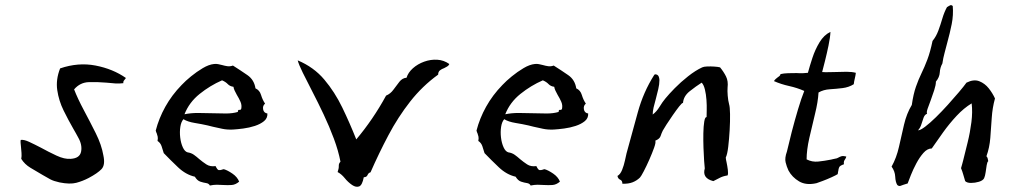

<svg xmlns="http://www.w3.org/2000/svg" viewBox="-20 -707 3928 741"><path d="M466 -406Q465 -405 463 -402Q460 -399 457.5 -395Q455 -391 456 -386Q441 -384 425 -385Q409 -386 391 -388Q357 -391 323 -390Q289 -389 266 -362Q280 -326 303.5 -282Q327 -238 349.5 -193Q372 -148 379 -107Q387 -70 371.5 -54Q356 -38 322 -20Q299 -8 274.5 -1.5Q250 5 210 -3Q187 -8 174 -15Q161 -22 144 -32Q120 -46 97.5 -59.5Q75 -73 62 -94Q64 -104 63 -116.5Q62 -129 61 -140Q60 -149 59.5 -156Q59 -163 60 -167Q72 -169 92.5 -159.5Q113 -150 138 -137Q167 -121 198 -106.5Q229 -92 253 -94Q288 -96 293 -122Q298 -148 282 -176Q278 -184 273 -192.5Q268 -201 263 -210Q244 -243 225.5 -280.5Q207 -318 201 -359Q195 -400 212 -443Q282 -467 349 -454Q416 -441 466 -406Z M1012 -269Q1013 -251 999 -239.5Q985 -228 963.5 -221Q942 -214 919 -211Q896 -208 879 -207Q856 -206 837.5 -210Q819 -214 801 -218Q796 -219 791 -220.5Q786 -222 781 -223Q759 -228 731.5 -232.5Q704 -237 688 -247Q679 -237 676 -217.5Q673 -198 675.5 -176.5Q678 -155 685.5 -138.5Q693 -122 704 -119Q718 -117 728.5 -109.5Q739 -102 749 -93Q762 -82 776.5 -72.5Q791 -63 812 -66Q819 -51 824.5 -50.5Q830 -50 836 -52Q841 -54 844 -54Q858 -50 877 -37Q896 -24 903 -6Q889 6 874 7Q859 8 842 7Q830 6 817 6Q804 6 790 9Q786 1 775.5 -0.5Q765 -2 753 -6Q741 -10 732 -25Q697 -33 667 -61.5Q637 -90 612 -116Q608 -130 603.5 -143Q599 -156 588 -163Q590 -174 588.5 -180Q587 -186 585 -192Q584 -194 583 -196.5Q582 -199 581 -203Q593 -250 618 -295Q643 -340 681 -379Q696 -395 717.5 -412.5Q739 -430 762.5 -444Q786 -458 806 -460Q814 -461 821.5 -459.5Q829 -458 837 -456Q847 -453 857.5 -451.5Q868 -450 879 -454Q909 -435 935 -417Q961 -399 966 -366Q982 -359 987.5 -340.5Q993 -322 1003 -307Q993 -299 995.5 -285Q998 -271 1012 -269ZM911 -287Q914 -301 908 -314.5Q902 -328 894 -341Q889 -350 885.5 -357.5Q882 -365 881 -372Q867 -374 859 -382.5Q851 -391 837 -397Q791 -377 750.5 -344.5Q710 -312 692 -266Q716 -271 743.5 -271Q771 -271 798 -270Q826 -269 852 -269Q878 -269 898 -275Q898 -284 903.5 -283Q909 -282 911 -287Z M1714 -460Q1712 -454 1706 -450.5Q1700 -447 1694 -444Q1685 -441 1678 -435.5Q1671 -430 1671 -419Q1610 -375 1563 -315Q1516 -255 1479 -185Q1442 -115 1410 -42Q1402 -40 1398.5 -31.5Q1395 -23 1384 -23Q1378 8 1366 12.5Q1354 17 1339 7Q1323 -4 1310.5 -19.5Q1298 -35 1283 -43Q1288 -57 1287.5 -66.5Q1287 -76 1294 -83Q1286 -125 1268.5 -172Q1251 -219 1229 -265.5Q1207 -312 1185.5 -353.5Q1164 -395 1148.5 -426.5Q1133 -458 1129 -474Q1191 -448 1231.5 -400Q1272 -352 1301 -292Q1330 -232 1355 -169Q1387 -207 1416 -249.5Q1445 -292 1470 -338Q1487 -345 1498.5 -361Q1510 -377 1521.5 -391.5Q1533 -406 1549 -407Q1555 -427 1573.5 -443.5Q1592 -460 1617 -469Q1642 -478 1667.5 -476.5Q1693 -475 1714 -460Z M2250 -269Q2251 -251 2237 -239.5Q2223 -228 2201.5 -221Q2180 -214 2157 -211Q2134 -208 2117 -207Q2094 -206 2075.5 -210Q2057 -214 2039 -218Q2034 -219 2029 -220.5Q2024 -222 2019 -223Q1997 -228 1969.5 -232.5Q1942 -237 1926 -247Q1917 -237 1914 -217.5Q1911 -198 1913.5 -176.5Q1916 -155 1923.5 -138.5Q1931 -122 1942 -119Q1956 -117 1966.5 -109.5Q1977 -102 1987 -93Q2000 -82 2014.5 -72.5Q2029 -63 2050 -66Q2057 -51 2062.5 -50.5Q2068 -50 2074 -52Q2079 -54 2082 -54Q2096 -50 2115 -37Q2134 -24 2141 -6Q2127 6 2112 7Q2097 8 2080 7Q2068 6 2055 6Q2042 6 2028 9Q2024 1 2013.5 -0.5Q2003 -2 1991 -6Q1979 -10 1970 -25Q1935 -33 1905 -61.5Q1875 -90 1850 -116Q1846 -130 1841.5 -143Q1837 -156 1826 -163Q1828 -174 1826.5 -180Q1825 -186 1823 -192Q1822 -194 1821 -196.5Q1820 -199 1819 -203Q1831 -250 1856 -295Q1881 -340 1919 -379Q1934 -395 1955.5 -412.5Q1977 -430 2000.5 -444Q2024 -458 2044 -460Q2052 -461 2059.5 -459.5Q2067 -458 2075 -456Q2085 -453 2095.5 -451.5Q2106 -450 2117 -454Q2147 -435 2173 -417Q2199 -399 2204 -366Q2220 -359 2225.5 -340.5Q2231 -322 2241 -307Q2231 -299 2233.5 -285Q2236 -271 2250 -269ZM2149 -287Q2152 -301 2146 -314.5Q2140 -328 2132 -341Q2127 -350 2123.5 -357.5Q2120 -365 2119 -372Q2105 -374 2097 -382.5Q2089 -391 2075 -397Q2029 -377 1988.5 -344.5Q1948 -312 1930 -266Q1954 -271 1981.5 -271Q2009 -271 2036 -270Q2064 -269 2090 -269Q2116 -269 2136 -275Q2136 -284 2141.5 -283Q2147 -282 2149 -287Z M2794 -304Q2797 -295 2797.5 -267Q2798 -239 2796 -204.5Q2794 -170 2790.5 -140.5Q2787 -111 2781 -99Q2781 -95 2782 -90.5Q2783 -86 2784 -81Q2787 -67 2789 -51.5Q2791 -36 2788 -30Q2769 -27 2756.5 -20Q2744 -13 2733 -8Q2689 -19 2700 -57Q2699 -64 2697.5 -86Q2696 -108 2695 -136.5Q2694 -165 2694.5 -192.5Q2695 -220 2698 -238Q2701 -256 2707 -255Q2707 -264 2707.5 -282Q2708 -300 2706.5 -321.5Q2705 -343 2700.5 -361.5Q2696 -380 2688 -388Q2666 -374 2642 -355Q2618 -336 2616 -310Q2612 -310 2601 -296Q2590 -282 2576.5 -262.5Q2563 -243 2552 -226Q2541 -209 2538 -203Q2533 -193 2529.5 -182Q2526 -171 2509 -164Q2512 -158 2504.5 -137Q2497 -116 2486 -91Q2475 -66 2464.5 -46Q2454 -26 2450 -22Q2438 -10 2421.5 -3.5Q2405 3 2382 2Q2382 -10 2373.5 -13.5Q2365 -17 2363 -28Q2374 -34 2381 -51.5Q2388 -69 2392 -88Q2396 -107 2398 -115Q2420 -195 2441.5 -273.5Q2463 -352 2505 -418Q2508 -422 2516 -418.5Q2524 -415 2525 -398Q2525 -382 2520.5 -363Q2516 -344 2511 -325Q2506 -308 2502.5 -292.5Q2499 -277 2499 -265Q2514 -276 2525.5 -295Q2537 -314 2548 -327Q2561 -343 2584 -366.5Q2607 -390 2635.5 -412.5Q2664 -435 2690 -447Q2696 -450 2709.5 -450.5Q2723 -451 2737.5 -450Q2752 -449 2759 -447Q2773 -430 2782 -412Q2791 -394 2788 -369Q2787 -357 2788.5 -338Q2790 -319 2794 -304Z M3283 -426Q3282 -416 3279 -404Q3276 -392 3275 -382Q3256 -370 3231.5 -367Q3207 -364 3182.5 -362.5Q3158 -361 3139 -350Q3137 -314 3125.5 -267.5Q3114 -221 3103.5 -174.5Q3093 -128 3093 -92Q3114 -81 3138 -83.5Q3162 -86 3187 -91Q3191 -92 3195.5 -93Q3200 -94 3205 -95Q3209 -95 3216 -99Q3221 -102 3227.5 -104Q3234 -106 3246 -103Q3246 -99 3242 -93Q3239 -89 3237.5 -85Q3236 -81 3237 -73Q3222 -68 3219 -62Q3216 -56 3215 -46Q3214 -44 3214 -41Q3214 -38 3213 -35Q3207 -31 3189.5 -23Q3172 -15 3154.5 -8.5Q3137 -2 3131 0Q3091 9 3064 -7Q3037 -23 3023 -49Q3016 -64 3012 -80.5Q3008 -97 3017 -122Q3024 -153 3035.5 -197.5Q3047 -242 3060 -285.5Q3073 -329 3084 -356Q3057 -368 3025.5 -375Q2994 -382 2967 -394Q2970 -399 2974 -402.5Q2978 -406 2982 -409Q2993 -416 2992 -421Q3005 -424 3021.5 -424.5Q3038 -425 3055 -425Q3067 -424 3078.5 -424.5Q3090 -425 3098 -426Q3105 -452 3115.5 -484Q3126 -516 3143 -544Q3160 -572 3185 -584Q3184 -562 3177.5 -531Q3171 -500 3164 -472Q3157 -444 3153 -429Q3165 -428 3177.5 -428.5Q3190 -429 3204 -429Q3226 -430 3247 -430Q3268 -430 3283 -426Z M3820 -327Q3810 -291 3807.5 -252Q3805 -213 3802 -175Q3799 -137 3787 -104Q3791 -100 3792 -95Q3793 -90 3794 -85Q3790 -82 3788 -69.5Q3786 -57 3784 -42.5Q3782 -28 3778 -19Q3773 -10 3758 -5.5Q3743 -1 3727.5 -1Q3712 -1 3705 -8Q3701 -21 3697.5 -33.5Q3694 -46 3689 -58Q3691 -65 3693 -72Q3695 -79 3697 -87Q3705 -119 3714.5 -157.5Q3724 -196 3729 -235.5Q3734 -275 3730 -308Q3700 -290 3672 -260Q3644 -230 3620 -196.5Q3596 -163 3576 -134Q3559 -134 3544 -117Q3529 -100 3516.5 -76.5Q3504 -53 3495.5 -31.5Q3487 -10 3483 1Q3479 2 3475 3.5Q3471 5 3467 6Q3460 9 3454.5 10.5Q3449 12 3443 7Q3436 -4 3435 -25Q3434 -46 3421 -64Q3440 -98 3449.5 -140.5Q3459 -183 3469 -226Q3479 -269 3499 -302Q3505 -344 3515 -372.5Q3525 -401 3536.5 -424.5Q3548 -448 3559 -477Q3570 -506 3579 -549Q3593 -566 3601.5 -589Q3610 -612 3617 -636Q3624 -660 3635 -680Q3637 -680 3642 -684Q3645 -686 3648.5 -687Q3652 -688 3657 -684Q3660 -649 3653 -614Q3646 -579 3636 -543Q3631 -523 3625.5 -503Q3620 -483 3617 -462Q3608 -446 3607 -427.5Q3606 -409 3592 -392Q3592 -379 3585.5 -359Q3579 -339 3572 -320Q3565 -302 3560 -287.5Q3555 -273 3558 -268Q3549 -265 3544.5 -253Q3540 -241 3536 -227.5Q3532 -214 3523 -204Q3532 -204 3550.5 -218Q3569 -232 3592 -254.5Q3615 -277 3638 -302.5Q3661 -328 3680.5 -351Q3700 -374 3710 -388Q3738 -402 3759.5 -393.5Q3781 -385 3796 -366Q3811 -347 3820 -327Z"/></svg>

Font: Yuji Boku
Style: Regular
Weight: 400
Designer: Kataoka Yuji
Foundry: Kinuta Font Factory
Version: Version 3.002